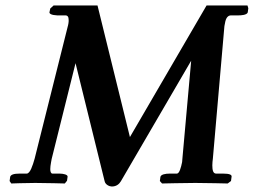

<svg xmlns="http://www.w3.org/2000/svg" viewBox="-20 -667 945 699"><path d="M644 -89C644 -85 643 -81 643 -77C639 -57 633 -35 624 -35H598C582 -35 566 -32 564 -23L562 -8L570 1C570 1 656 -1 691 -1C730 -1 809 1 809 1L821 -8L823 -23C825 -31 815 -35 792 -35H767C756 -35 753 -47 753 -65C753 -73 754 -82 755 -90L797 -572L799 -582C802 -602 810 -611 821 -611H848C857 -611 879 -612 882 -622L884 -637L881 -647H732L453 -168L335 -647H175L163 -636L160 -622C160 -617 167 -612 188 -611H218C226 -611 230 -606 230 -594C230 -590 230 -586 229 -581L228 -576C228 -574 227 -573 227 -572L106 -89C99 -65 90 -35 77 -35H51C30 -35 19 -31 17 -23L15 -8L21 1C21 1 73 -1 108 -1C146 -1 216 1 216 1L224 -9L226 -23C228 -31 211 -35 197 -35H171C166 -35 163 -41 163 -51C163 -58 164 -66 166 -77C167 -80 167 -84 168 -88L255 -437L361 -7C364 6 379 12 387 12C404 12 414 3 420 -7L676 -446Z"/></svg>

Font: Linux Libertine O
Style: Bold Italic
Weight: 700
Italic angle: -11.5°
Designer: Philipp H. Poll
Foundry: Philipp H. Poll
Version: Version 4.1.0